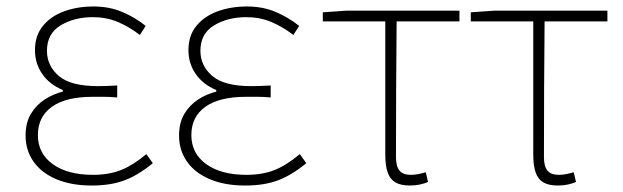

<svg xmlns="http://www.w3.org/2000/svg" viewBox="-20 -560 1924 593"><path d="M263 13Q200 13 154 -6.5Q108 -26 83.5 -61Q59 -96 59 -141Q59 -181 75.5 -208.5Q92 -236 118.5 -253Q145 -270 174 -277V-282Q133 -299 110.5 -331.5Q88 -364 88 -405Q88 -450 112.5 -480Q137 -510 178 -525Q219 -540 269 -540Q317 -540 356.5 -523.5Q396 -507 430 -480L412 -452Q378 -478 343 -492.5Q308 -507 267 -507Q209 -507 167 -481.5Q125 -456 125 -403Q125 -357 161.5 -325.5Q198 -294 282 -294Q297 -294 309.5 -294.5Q322 -295 342 -296V-259Q319 -261 302 -261Q285 -261 266 -261Q183 -261 140 -230Q97 -199 97 -143Q97 -86 143 -53Q189 -20 267 -20Q316 -20 353 -34.5Q390 -49 432 -84L452 -56Q407 -19 364.5 -3Q322 13 263 13Z M737 13Q674 13 628 -6.5Q582 -26 557.5 -61Q533 -96 533 -141Q533 -181 549.5 -208.5Q566 -236 592.5 -253Q619 -270 648 -277V-282Q607 -299 584.5 -331.5Q562 -364 562 -405Q562 -450 586.5 -480Q611 -510 652 -525Q693 -540 743 -540Q791 -540 830.5 -523.5Q870 -507 904 -480L886 -452Q852 -478 817 -492.5Q782 -507 741 -507Q683 -507 641 -481.5Q599 -456 599 -403Q599 -357 635.5 -325.5Q672 -294 756 -294Q771 -294 783.5 -294.5Q796 -295 816 -296V-259Q793 -261 776 -261Q759 -261 740 -261Q657 -261 614 -230Q571 -199 571 -143Q571 -86 617 -53Q663 -20 741 -20Q790 -20 827 -34.5Q864 -49 906 -84L926 -56Q881 -19 838.5 -3Q796 13 737 13Z M1246 13Q1218 13 1201.5 3.5Q1185 -6 1177.5 -27Q1170 -48 1170 -81V-494H977V-522L1049 -527H1399V-494H1205Q1204 -388 1203.5 -284Q1203 -180 1203 -75Q1203 -47 1213.5 -33.5Q1224 -20 1249 -20Q1261 -20 1273 -22.5Q1285 -25 1295 -28L1302 2Q1294 6 1278.5 9.5Q1263 13 1246 13Z M1703 13Q1675 13 1658.5 3.5Q1642 -6 1634.5 -27Q1627 -48 1627 -81V-494H1434V-522L1506 -527H1856V-494H1662Q1661 -388 1660.5 -284Q1660 -180 1660 -75Q1660 -47 1670.5 -33.5Q1681 -20 1706 -20Q1718 -20 1730 -22.5Q1742 -25 1752 -28L1759 2Q1751 6 1735.5 9.5Q1720 13 1703 13Z"/></svg>

Font: Noto Sans TC Thin
Style: Regular
Weight: 100
Designer: Ryoko NISHIZUKA 西塚涼子 (kana, bopomofo & ideographs); Paul D. Hunt (Latin, Greek & Cyrillic); Sandoll Communications 산돌커뮤니
Foundry: Adobe
Version: Version 2.004-H2;hotconv 1.0.118;makeotfexe 2.5.65603